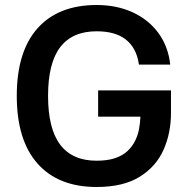

<svg xmlns="http://www.w3.org/2000/svg" viewBox="-20 -737 748 767"><path d="M541 -271H372V-376H663V-285Q663 -205 633 -138Q603 -71 537.5 -30.5Q472 10 366 10Q213 10 130 -83.5Q47 -177 47 -354Q47 -531 130 -624Q213 -717 366 -717Q446 -717 509.5 -688Q573 -659 612.5 -605.5Q652 -552 660 -479H535Q526 -544 484 -578Q442 -612 366 -612Q269 -612 220.5 -548.5Q172 -485 172 -354Q172 -223 220.5 -159Q269 -95 366 -95Q409 -95 439 -105Q469 -115 488.5 -133Q508 -151 519.5 -174Q531 -197 535.5 -222Q540 -247 541 -271Z"/></svg>

Font: Asta Sans
Style: Bold
Weight: 700
Designer: 42dot
Version: Version 1.000